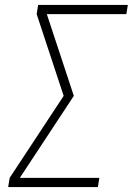

<svg xmlns="http://www.w3.org/2000/svg" viewBox="-20 -755 540 775"><path d="M13 0 19 -37 237 -368 128 -698 134 -735H496L490 -698H169L278 -368L60 -37H381L375 0Z"/></svg>

Font: Iosevka SS18 Extralight
Style: Italic
Weight: 200
Italic angle: -9°
Monospace: yes
Designer: Belleve Invis
Foundry: Belleve Invis
Version: Version 25.1.1; ttfautohint (v1.8.4)